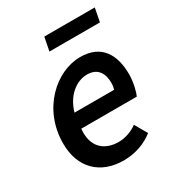

<svg xmlns="http://www.w3.org/2000/svg" viewBox="-165 -773 819 889"><g transform="rotate(-30 244.5 -328.5)"><path d="M238 12C302 12 358 -10 398 -42L360 -108C334 -88 296 -74 260 -74C188 -74 130 -116 140 -214H437C445 -230 458 -278 458 -322C458 -424 416 -504 301 -504C172 -504 33 -380 33 -196C33 -65 114 12 238 12ZM150 -294C172 -372 230 -418 288 -418C347 -418 367 -376 367 -329C367 -316 365 -305 362 -294ZM191 -597H461L475 -669H205Z"/></g></svg>

Font: Source Sans Pro Semibold
Style: Italic
Weight: 600
Italic angle: -11°
Designer: Paul D. Hunt
Foundry: Adobe Systems Incorporated
Version: Version 3.006;hotconv 1.0.111;makeotfexe 2.5.65597